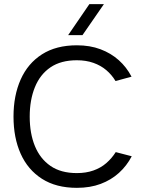

<svg xmlns="http://www.w3.org/2000/svg" viewBox="-20 -892 702 924"><path d="M614 -140Q590 -94 552.5 -60Q515 -26 464.5 -7Q414 12 350 12Q250 12 182 -31.5Q114 -75 79.5 -152Q45 -229 45 -331Q45 -432 79.5 -509.5Q114 -587 182 -630.5Q250 -674 350 -674Q413 -674 463.5 -655Q514 -636 551.5 -602.5Q589 -569 613 -523L536 -502Q518 -532 491.5 -554.5Q465 -577 429.5 -589.5Q394 -602 350 -602Q273 -602 223 -568Q173 -534 148 -472.5Q123 -411 123 -331Q123 -250 148 -189Q173 -128 223 -93.5Q273 -59 350 -59Q394 -59 429.5 -71.5Q465 -84 491.5 -107Q518 -130 537 -160ZM410 -872H480L377 -723H308Z"/></svg>

Font: Nata Sans
Style: Regular
Weight: 400
Designer: Daniel Uzquiano Cruz
Version: Version 1.001